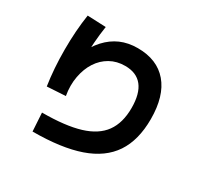

<svg xmlns="http://www.w3.org/2000/svg" viewBox="-163 -966 1207 1170"><g transform="rotate(30 440.0 -381.0)"><path d="M190 -120Q353.3 -120 453.9 -150.6Q554.4 -181.1 601.7 -246.7Q648.9 -312.2 648.9 -416.7Q648.9 -517.8 608.3 -568.9Q567.8 -620 487.8 -620Q428.9 -620 382.8 -593.9Q336.7 -567.8 306.7 -521.7Q276.7 -475.6 265 -412.8Q253.3 -350 265.6 -280L135.6 -272.2Q117.8 -388.9 117.8 -522.2Q117.8 -655.6 135.6 -771.1L265.6 -765.6Q247.8 -652.2 247.8 -522.2Q247.8 -484.4 248.9 -449.4Q250 -414.4 252.2 -380L210 -542.2Q242.2 -613.3 284.4 -659.4Q326.7 -705.6 380 -728.9Q433.3 -752.2 500 -752.2Q636.7 -752.2 710.6 -665.6Q784.4 -578.9 784.4 -416.7Q784.4 -268.9 721.7 -175Q658.9 -81.1 529.4 -36.1Q400 8.9 197.8 8.9Z"/></g></svg>

Font: Paperlogy 7 Bold
Style: Regular
Weight: 700
Designer: redesigned by Lee Juim, glyphs from Gmarket Sans & Montserrat
Foundry: PT&
Version: Version 1.001